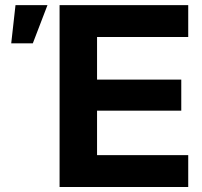

<svg xmlns="http://www.w3.org/2000/svg" viewBox="-20 -748 810 768"><path d="M218.3 0V-727.5H732.9V-600.1H368.2V-429.7H705.1V-305.2H368.2V-127.4H732.9V0ZM24.9 -574.7 42 -727.5H169.9L111.3 -574.7Z"/></svg>

Font: Inter 28pt
Style: Bold
Weight: 700
Designer: Rasmus Andersson
Foundry: rsms
Version: Version 4.001;git-66647c0bb